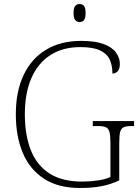

<svg xmlns="http://www.w3.org/2000/svg" viewBox="-20 -928 699 958"><path d="M379 10Q271 10 200 -36Q129 -82 94 -164.5Q59 -247 59 -358Q59 -472 98 -554Q137 -636 210 -680Q283 -724 385 -724Q456 -724 498 -708Q540 -692 559 -665.5Q578 -639 578 -609Q578 -585 567.5 -573Q557 -561 541 -561Q541 -602 527 -631.5Q513 -661 478 -677Q443 -693 381 -693Q294 -693 232 -653.5Q170 -614 137 -539Q104 -464 104 -358Q104 -255 133.5 -179.5Q163 -104 226 -63Q289 -22 390 -22Q429 -22 467.5 -27.5Q506 -33 531 -45V-215Q531 -252 526 -270Q521 -288 507.5 -293.5Q494 -299 470 -299H443V-324H649V-299H633Q610 -299 597 -293Q584 -287 579.5 -269.5Q575 -252 575 -214V-28Q533 -8 486.5 1Q440 10 379 10ZM377 -818Q364 -818 355.5 -827.5Q347 -837 347 -863Q347 -889 355.5 -898.5Q364 -908 377 -908Q391 -908 399 -898.5Q407 -889 407 -863Q407 -837 399 -827.5Q391 -818 377 -818Z"/></svg>

Font: Noto Serif Khmer ExtraLight
Style: Regular
Weight: 250
Version: Version 2.003